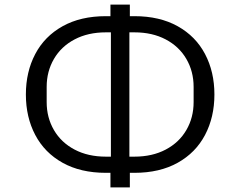

<svg xmlns="http://www.w3.org/2000/svg" viewBox="-20 -781 1040 831"><path d="M458 30V-33H438Q329 -33 251 -76.5Q173 -120 132.5 -197Q92 -274 92 -372Q92 -470 132.5 -547Q173 -624 251 -667.5Q329 -711 438 -711H458V-761H542V-711H562Q671 -711 749 -667.5Q827 -624 867.5 -547Q908 -470 908 -372Q908 -274 867.5 -197Q827 -120 749 -76.5Q671 -33 562 -33H542V30ZM460 -103V-641H438Q361 -641 303 -610.5Q245 -580 213.5 -526Q182 -472 182 -405V-339Q182 -272 213.5 -218Q245 -164 303 -133.5Q361 -103 438 -103ZM562 -103Q639 -103 697 -133.5Q755 -164 786.5 -218Q818 -272 818 -339V-405Q818 -472 786.5 -526Q755 -580 697 -610.5Q639 -641 562 -641H540V-103Z"/></svg>

Font: IBM Plex Sans JP
Style: Regular
Weight: 400
Designer: Mike Abbink; Paul van der Laan; Pieter van Rosmalen; Wujin Sim; Yejin Wi; Jinhee Kim; Boomi Park; Yona Kim; Kichan Ma
Foundry: Sandoll Inc.
Version: Version 1.001